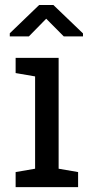

<svg xmlns="http://www.w3.org/2000/svg" viewBox="-20 -765 368 785"><path d="M20 0ZM319.3 -628.4V-616.2H240.7L168.9 -688.5L98.1 -616.2H20V-628.9L140.1 -744.6H198.2ZM43.9 -466.3V-528.3H219.7V-75.2L299.3 -61.5V0H43.9V-61.5L123.5 -75.2V-452.6Z"/></svg>

Font: TypoPRO Roboto Slab
Style: Regular
Weight: 400
Designer: Google
Version: Version 1.100263; 2013; ttfautohint (v0.94.20-1c74) -l 8 -r 